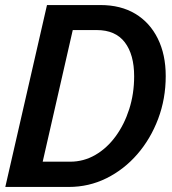

<svg xmlns="http://www.w3.org/2000/svg" viewBox="-20 -740 682 760"><path d="M1 0 166 -720H378Q458 -720 515.5 -685.5Q573 -651 604.5 -587.5Q636 -524 636 -439Q636 -349 606 -269.5Q576 -190 523.5 -129.5Q471 -69 401.5 -34.5Q332 0 252 0ZM363 -621H268L149 -100H258Q311 -100 357 -126.5Q403 -153 437.5 -200Q472 -247 491.5 -308Q511 -369 511 -438Q511 -524 474 -572.5Q437 -621 363 -621Z"/></svg>

Font: Instrument Sans SemiCondensed SemiBold Italic
Style: Regular
Weight: 600
Width: 4
Italic angle: -13°
Designer: Rodrigo Fuenzalida
Foundry: fragTYPE
Version: Version 1.000; ttfautohint (v1.8.4.7-5d5b);gftools[0.9.28]